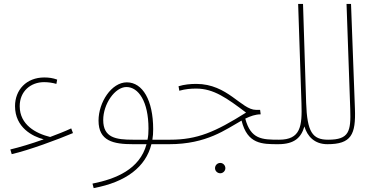

<svg xmlns="http://www.w3.org/2000/svg" viewBox="-20 -734 1891 984"><path d="M40 56C128 36 276 -19 354 -52L345 -76C311 -60 274 -46 237 -32C164 -50 81 -94 81 -190C81 -266 137 -313 206 -313C226 -313 249 -310 269 -304L273 -326C251 -334 231 -337 207 -337C115 -337 57 -273 57 -190C57 -80 148 -34 204 -20C140 3 79 21 33 32Z M460 230C627 199 727 121 756 5H847C857 5 863 -1 863 -7C863 -14 859 -18 851 -18H761C764 -35 765 -53 765 -72C765 -220 711 -312 630 -312C551 -312 485 -209 485 -116C485 -11 561 5 662 5H731C696 134 574 183 454 207ZM662 -18C574 -18 509 -28 509 -119C509 -201 569 -288 628 -288C689 -288 741 -215 741 -75C741 -55 740 -36 736 -18Z M1109 154C1123 154 1135 142 1135 128C1135 113 1123 101 1109 101C1094 101 1082 113 1082 128C1082 142 1094 154 1109 154Z M847 5C1040 5 1137 -71 1218 -116C1248 5 1323 5 1406 5C1417 5 1423 -1 1423 -7C1423 -13 1420 -18 1410 -18C1323 -18 1265 -20 1237 -126C1264 -139 1289 -148 1316 -148L1313 -171H1292C1217 -171 1147 -304 986 -304C956 -304 924 -301 895 -292L899 -269C932 -278 957 -280 986 -280C1075 -280 1143 -231 1241 -157C1082 -57 991 -18 851 -18Z M1406 5C1490 5 1524 -30 1540 -86C1555 -36 1591 5 1658 5C1668 5 1674 -1 1674 -7C1674 -14 1670 -18 1661 -18C1581 -18 1554 -58 1549 -207L1533 -714H1508L1525 -205C1529 -87 1521 -18 1410 -18Z M1658 5C1780 5 1804 -44 1799 -177L1779 -714H1756L1775 -175C1779 -60 1769 -18 1662 -18Z"/></svg>

Font: Noto Sans Arabic SemCond Thin
Style: Regular
Weight: 100
Width: 4
Designer: Monotype Design Team, Nadine Chahine, Nizar Qandah and Khaled Hosny
Foundry: Monotype Imaging Inc.
Version: Version 2.012